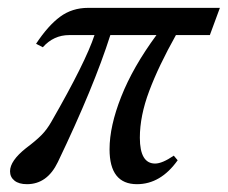

<svg xmlns="http://www.w3.org/2000/svg" viewBox="-20 -455 577 486"><path d="M48.3 11.2Q27.8 11.2 16.6 2.2Q5.4 -6.8 5.4 -21.5Q5.4 -47.9 45.9 -80.1Q71.3 -99.1 85.2 -113.3Q99.1 -127.4 110.4 -147.5Q196.8 -297.9 219.2 -366.2H155.3Q115.7 -366.2 88.4 -335.4L71.3 -344.2Q101.6 -390.1 132.1 -412.6Q162.6 -435.1 203.1 -435.1H536.6L511.2 -366.2H425.3Q381.3 -287.6 357.7 -224.6Q334 -161.6 334 -106.4Q334 -41 372.6 -41Q390.6 -41 419.9 -61L429.7 -49.3Q386.7 11.2 326.7 11.2Q257.3 11.2 257.3 -77.1Q257.3 -135.7 286.9 -210.4Q316.4 -285.2 376 -366.2H259.3Q217.8 -235.4 126.5 -44.9Q99.6 11.2 48.3 11.2Z"/></svg>

Font: Elstob
Style: Italic
Weight: 400
Italic angle: -20°
Designer: Peter S. Baker
Version: Version 1.015